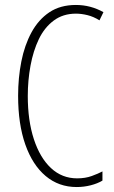

<svg xmlns="http://www.w3.org/2000/svg" viewBox="-20 -744 461 774"><path d="M286 -689Q234 -689 196.5 -661Q159 -633 136.5 -586Q114 -539 103 -479.5Q92 -420 92 -357Q92 -258 116.5 -183Q141 -108 185.5 -66.5Q230 -25 291 -25Q324 -25 350 -34.5Q376 -44 393 -53V-16Q373 -4 345.5 3Q318 10 289 10Q217 10 164 -34.5Q111 -79 82 -161.5Q53 -244 53 -358Q53 -430 66 -496Q79 -562 107 -613.5Q135 -665 179 -694.5Q223 -724 286 -724Q345 -724 397 -695L381 -662Q357 -677 332.5 -683Q308 -689 286 -689Z"/></svg>

Font: Noto Sans Gujarati ExtraCondensed ExtraLight
Style: Regular
Weight: 200
Width: 2
Designer: Jelle Bosma - Monotype Design Team, Universal Thirst
Foundry: Monotype Imaging Inc.
Version: Version 2.106; ttfautohint (v1.8.4.7-5d5b)